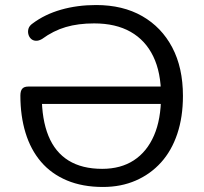

<svg xmlns="http://www.w3.org/2000/svg" viewBox="-20 -734 809 763"><path d="M389 9Q308 9 246 -17Q184 -43 143 -91Q102 -139 81.5 -206Q61 -273 61 -354Q61 -373 68.5 -381.5Q76 -390 92 -390H644V-321H123L146 -354Q146 -259 172.5 -194Q199 -129 252.5 -96Q306 -63 386 -63Q460 -63 512 -97Q564 -131 592 -195.5Q620 -260 620 -353Q620 -446 589 -510Q558 -574 499 -607.5Q440 -641 354 -641Q291 -641 241.5 -626.5Q192 -612 147 -579Q133 -571 121.5 -572Q110 -573 102.5 -580.5Q95 -588 92.5 -599Q90 -610 93.5 -621Q97 -632 110 -641Q158 -677 222.5 -695.5Q287 -714 362 -714Q468 -714 545 -670Q622 -626 664.5 -545.5Q707 -465 707 -353Q707 -269 684.5 -202Q662 -135 620 -88.5Q578 -42 519.5 -16.5Q461 9 389 9Z"/></svg>

Font: Nunito
Style: Regular
Weight: 400
Designer: Vernon Adams
Foundry: Vernon Adams
Version: Version 3.602